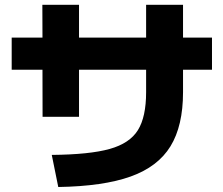

<svg xmlns="http://www.w3.org/2000/svg" viewBox="-20 -749 904 777"><path d="M571.3 -376V-466.8H299.8V-276.4H152.3L151.9 -466.8H27.3V-596.7H151.9L151.4 -729.5H299.8V-596.7H571.3V-729.5H720.7V-596.7H837.9V-466.8H720.7V-376Q720.7 -239.7 669.9 -157Q619.1 -74.2 508.8 -34.7Q398.4 4.9 215.8 7.8L189.5 -122.1Q342.8 -123.5 423.8 -146.2Q504.9 -168.9 538.1 -222.4Q571.3 -275.9 571.3 -376Z"/></svg>

Font: Pretendard GOV ExtraBold
Style: Regular
Weight: 800
Designer: Base glyphs from Inter by Rasmus Andersson; Hangeul glyphs from Noto Sans CJK(Source Han Sans) by Jang Soo-young and Kan
Foundry: Kil Hyung-jin
Version: Version 1.309